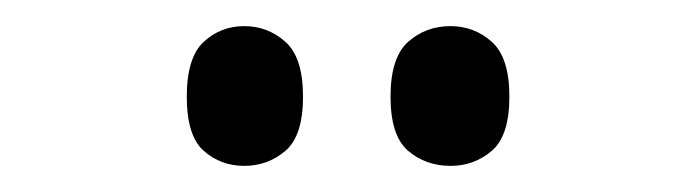

<svg xmlns="http://www.w3.org/2000/svg" viewBox="-20 -765 533 147"><path d="M325 -638Q306 -638 292.5 -649.5Q279 -661 279 -691Q279 -721 292.5 -733Q306 -745 325 -745Q343 -745 356.5 -733Q370 -721 370 -691Q370 -661 356.5 -649.5Q343 -638 325 -638ZM167 -638Q149 -638 136 -649.5Q123 -661 123 -691Q123 -721 136 -733Q149 -745 167 -745Q185 -745 198.5 -733Q212 -721 212 -691Q212 -661 198.5 -649.5Q185 -638 167 -638Z"/></svg>

Font: Noto Serif Khmer Condensed
Style: Regular
Weight: 400
Width: 3
Designer: Danh Hong and the Monotype Design Team
Foundry: Monotype Imaging Inc.
Version: Version 2.004